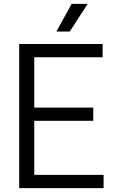

<svg xmlns="http://www.w3.org/2000/svg" viewBox="-20 -966 580 986"><path d="M78.5 0V-740H507V-672H156V-413.5H459V-345.5H156V-68H512V0ZM269.5 -804 348 -946H430L338.5 -804Z"/></svg>

Font: Encode Sans SemiCondensed SemiCondensed
Style: Regular
Weight: 400
Width: 4
Designer: Multiple Designers
Foundry: Impallari Type
Version: Version 3.000; ttfautohint (v1.8.3) -l 8 -r 50 -G 200 -x 14 